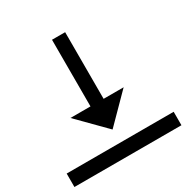

<svg xmlns="http://www.w3.org/2000/svg" viewBox="-170 -866 1008 1038"><g transform="rotate(-30 334.0 -347.0)"><path d="M500 -305.7 334 -137.7 168 -305.7H293V-721.7H375V-305.7ZM0 -55.7H668V28.3H0Z"/></g></svg>

Font: CaskaydiaCove Nerd Font
Style: Regular
Weight: 400
Designer: Aaron Bell
Foundry: Saja Typeworks
Version: Version 2111.1;Nerd Fonts 2.3.3